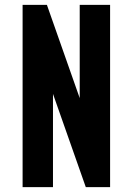

<svg xmlns="http://www.w3.org/2000/svg" viewBox="-20 -770 546 790"><path d="M73 0V-750H173L344 -264L308 -263V-750H433V0H333L162 -486L198 -487V0Z"/></svg>

Font: Mohave Light
Style: Bold
Weight: 700
Version: Version 2.003